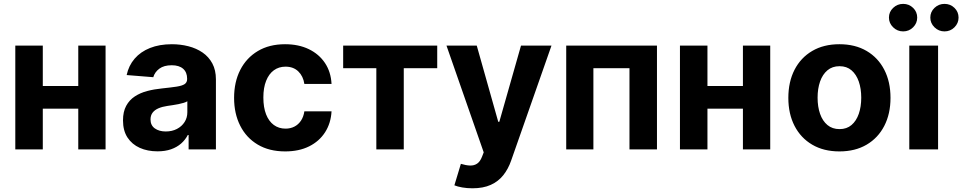

<svg xmlns="http://www.w3.org/2000/svg" viewBox="-20 -785 5057 1009"><path d="M440 -333.1V-214.1H155.2V-333.1ZM204.9 -545.5V0H60.4V-545.5ZM534.8 -545.5V0H391.3V-545.5Z M807.5 10.3Q755.3 10.3 714.5 -8Q673.7 -26.3 650 -62.3Q626.4 -98.4 626.4 -152.3Q626.4 -197.8 643.1 -228.7Q659.8 -259.6 688.6 -278.4Q717.3 -297.2 754.1 -306.8Q790.8 -316.4 831.3 -320.3Q878.9 -325.3 908 -329.7Q937.1 -334.2 950.3 -343Q963.4 -351.9 963.4 -369.3V-371.4Q963.4 -405.2 942.3 -423.7Q921.2 -442.1 882.5 -442.1Q841.6 -442.1 817.5 -424.2Q793.3 -406.2 785.5 -379.3L645.6 -390.6Q656.2 -440.3 687.5 -476.7Q718.8 -513.1 768.3 -532.8Q817.8 -552.6 883.2 -552.6Q928.6 -552.6 970.3 -541.9Q1012.1 -531.2 1044.6 -508.9Q1077.1 -486.5 1095.9 -451.5Q1114.7 -416.5 1114.7 -367.9V0H971.2V-75.6H967Q953.8 -50.1 931.8 -30.7Q909.8 -11.4 878.9 -0.5Q848 10.3 807.5 10.3ZM850.9 -94.1Q884.2 -94.1 909.8 -107.4Q935.4 -120.7 949.9 -143.5Q964.5 -166.2 964.5 -195V-252.8Q957.4 -248.2 945.1 -244.5Q932.9 -240.8 917.6 -237.7Q902.3 -234.7 887.1 -232.4Q871.8 -230.1 859.4 -228.3Q832.7 -224.4 812.9 -215.9Q793 -207.4 782 -193Q771 -178.6 771 -157.3Q771 -126.4 793.5 -110.3Q816.1 -94.1 850.9 -94.1Z M1478.7 10.7Q1394.9 10.7 1334.7 -25Q1274.5 -60.7 1242.4 -124.3Q1210.2 -187.9 1210.2 -270.6Q1210.2 -354.4 1242.7 -417.8Q1275.2 -481.2 1335.2 -516.9Q1395.2 -552.6 1478 -552.6Q1549.4 -552.6 1603 -526.6Q1656.6 -500.7 1687.9 -453.8Q1719.1 -407 1722.3 -343.8H1579.5Q1573.5 -384.6 1547.8 -409.6Q1522 -434.7 1480.5 -434.7Q1445.3 -434.7 1419.2 -415.7Q1393.1 -396.7 1378.6 -360.4Q1364 -324.2 1364 -272.7Q1364 -220.5 1378.4 -183.9Q1392.8 -147.4 1419 -128.2Q1445.3 -109 1480.5 -109Q1506.4 -109 1527.2 -119.7Q1547.9 -130.3 1561.6 -150.7Q1575.3 -171.2 1579.5 -199.9H1722.3Q1718.8 -137.4 1688.4 -90Q1658 -42.6 1604.8 -16Q1551.5 10.7 1478.7 10.7Z M1783.4 -426.5V-545.5H2277.7V-426.5H2101.9V0H1957.7V-426.5Z M2463.1 204.5Q2434.3 204.5 2409.3 200.1Q2384.2 195.7 2367.9 188.9L2402 76Q2428.6 84.2 2450.1 84.9Q2471.6 85.6 2487.4 74.9Q2503.2 64.3 2513.1 38.7L2522 15.6L2326.3 -545.5H2485.4L2598.4 -144.9H2604L2718 -545.5H2878.2L2666.2 58.9Q2650.9 103 2624.8 135.8Q2598.7 168.7 2558.9 186.6Q2519.2 204.5 2463.1 204.5Z M2955.6 0V-545.5H3432.5V0H3288V-426.5H3098.4V0Z M3932.9 -333.1V-214.1H3648.1V-333.1ZM3697.8 -545.5V0H3553.3V-545.5ZM4027.7 -545.5V0H3884.2V-545.5Z M4391.3 10.7Q4308.6 10.7 4248.4 -24.7Q4188.2 -60 4155.5 -123.4Q4122.9 -186.8 4122.9 -270.6Q4122.9 -355.1 4155.5 -418.5Q4188.2 -481.9 4248.4 -517.2Q4308.6 -552.6 4391.3 -552.6Q4474.1 -552.6 4534.3 -517.2Q4594.5 -481.9 4627.1 -418.5Q4659.8 -355.1 4659.8 -270.6Q4659.8 -186.8 4627.1 -123.4Q4594.5 -60 4534.3 -24.7Q4474.1 10.7 4391.3 10.7ZM4392 -106.5Q4429.7 -106.5 4454.9 -128Q4480.1 -149.5 4493.1 -186.8Q4506 -224.1 4506 -271.7Q4506 -319.2 4493.1 -356.5Q4480.1 -393.8 4454.9 -415.5Q4429.7 -437.1 4392 -437.1Q4354 -437.1 4328.3 -415.5Q4302.6 -393.8 4289.6 -356.5Q4276.6 -319.2 4276.6 -271.7Q4276.6 -224.1 4289.6 -186.8Q4302.6 -149.5 4328.3 -128Q4354 -106.5 4392 -106.5Z M4758.5 0V-545.5H4909.8V0ZM4726.2 -620Q4695.7 -620 4673.7 -641.5Q4651.6 -663 4651.6 -692.5Q4651.6 -722.7 4673.7 -743.6Q4695.7 -764.6 4726.2 -764.6Q4757.1 -764.6 4778.6 -743.6Q4800.1 -722.7 4800.1 -692.5Q4800.1 -663 4778.6 -641.5Q4757.1 -620 4726.2 -620ZM4943.5 -620Q4913 -620 4891 -641.5Q4869 -663 4869 -692.5Q4869 -722.7 4891 -743.6Q4913 -764.6 4943.5 -764.6Q4974.4 -764.6 4995.9 -743.6Q5017.4 -722.7 5017.4 -692.5Q5017.4 -663 4995.9 -641.5Q4974.4 -620 4943.5 -620Z"/></svg>

Font: InterMG
Style: Bold
Weight: 700
Designer: Rasmus Andersson
Foundry: rsms
Version: Version 3.019;December 26, 2023;FontCreator 15.0.0.2955 64-b